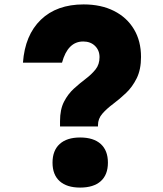

<svg xmlns="http://www.w3.org/2000/svg" viewBox="-20 -840 740 870"><path d="M424 -267H252V-291Q252 -344 270 -379Q288 -414 315 -438.5Q342 -463 368.5 -483Q395 -503 413 -525.5Q431 -548 431 -581Q431 -612 410.5 -632Q390 -652 357 -652Q287 -652 261 -556H84Q93 -681 165 -750.5Q237 -820 359 -820Q438 -820 496.5 -790.5Q555 -761 587 -707.5Q619 -654 619 -582Q619 -525 599.5 -485.5Q580 -446 551 -418.5Q522 -391 492.5 -369Q463 -347 443.5 -324.5Q424 -302 424 -273ZM343 10Q283 10 250.5 -19Q218 -48 218 -103Q218 -158 250.5 -187.5Q283 -217 343 -217Q404 -217 436.5 -187.5Q469 -158 469 -103Q469 -48 436.5 -19Q404 10 343 10Z"/></svg>

Font: Martian Mono ExtraBold
Style: Regular
Weight: 800
Monospace: yes
Designer: Roman Shamin
Foundry: Evil Martians
Version: Version 1.000; ttfautohint (v1.8.4.7-5d5b)